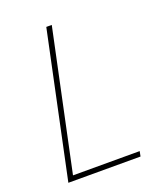

<svg xmlns="http://www.w3.org/2000/svg" viewBox="-133 -802 757 890"><g transform="rotate(-20 245.5 -357.0)"><path d="M50 0 201 -714H228L82 -25H411L406 0Z"/></g></svg>

Font: Noto Sans Thin
Style: Italic
Weight: 100
Italic angle: -12°
Designer: Monotype Design Team
Foundry: Monotype Imaging Inc.
Version: Version 2.013; ttfautohint (v1.8.4.7-5d5b)